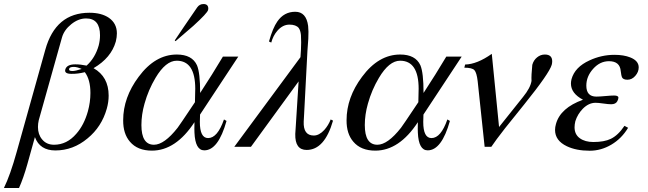

<svg xmlns="http://www.w3.org/2000/svg" viewBox="-83 -731 3225 956"><path d="M192.9 18.1Q115.2 18.1 90.8 -48.3L53.2 86.4Q34.2 154.3 11.7 205.1H-63.5Q-31.7 140.1 0 25.9L142.6 -483.4Q193.8 -667.5 362.3 -667.5Q422.4 -667.5 459.5 -642.1Q499 -614.3 499 -564.9Q499 -545.9 493.7 -524.4Q470.7 -442.9 382.8 -391.6Q458 -349.1 458 -254.9Q458 -223.1 448.7 -189.9Q423.3 -99.6 353 -42Q281.2 18.1 192.9 18.1ZM284.7 -397.9Q263.2 -397.9 261.2 -388.2Q258.3 -377 278.3 -377.4Q292.5 -377.4 323.7 -387.7Q300.3 -397.9 284.7 -397.9ZM339.4 -371.6Q304.7 -362.8 272.9 -363.3Q235.8 -363.3 242.2 -385.3Q249.5 -410.6 292 -410.6Q318.8 -410.6 348.1 -404.3Q390.6 -442.4 408.2 -503.9Q415 -529.8 415 -555.2Q415 -639.2 345.7 -639.2Q307.6 -639.2 272 -610.6Q236.3 -582 225.6 -544.4L109.9 -132.3Q106 -115.2 106 -98.6Q106 -61.5 126.5 -37.1Q148.4 -10.3 186 -10.3Q250 -10.3 296.9 -64.9Q335.4 -108.4 354.5 -176.3Q367.2 -222.2 367.2 -268.1Q367.2 -334.5 339.4 -371.6Z M934.1 17.6Q889.2 17.6 885.3 -70.3Q884.3 -82 885.3 -122.6Q792.5 19 673.3 19Q601.6 19 564 -25.4Q529.8 -64.9 530.3 -132.3Q530.3 -245.6 607.4 -348.6Q689.5 -459.5 797.4 -459.5Q873.5 -459.5 897.9 -405.8Q913.6 -368.7 913.6 -268.1Q974.6 -361.3 1026.9 -449.2H1103.5L913.1 -160.6Q912.1 -132.8 912.1 -124Q912.1 -43.5 953.1 -43.5Q1000 -43.5 1032.2 -136.2L1044.9 -128.9Q1003.9 17.6 934.1 17.6ZM889.2 -288.6Q889.2 -428.7 796.9 -428.7Q742.2 -428.7 691.4 -343.3Q655.8 -283.7 636.7 -215.3Q621.1 -160.2 621.1 -108.4Q621.1 -10.3 683.6 -10.3Q734.9 -10.3 801.3 -94.7Q806.2 -100.1 887.7 -222.2Q889.2 -291.5 889.2 -288.6ZM879.9 -602.5Q877 -600.1 791 -525.9L787.1 -529.8Q823.7 -585 898.9 -694.3Q910.6 -710.9 930.2 -710.9Q954.1 -710.9 954.1 -688Q954.1 -684.1 953.1 -681.2Q949.7 -666 879.9 -602.5Z M1443.8 15.6Q1385.3 15.6 1387.2 -64Q1387.2 -65.4 1390.1 -108.4L1403.8 -325.7L1166.5 0H1083.5L1413.1 -446.3Q1414.1 -454.1 1415.5 -483.4Q1416.5 -506.3 1416.5 -519.5Q1415.5 -554.2 1415.5 -556.6Q1413.1 -579.6 1404.3 -591.8Q1390.6 -608.4 1357.9 -608.4Q1324.7 -608.4 1298.3 -578.1Q1276.9 -553.7 1267.6 -519L1256.3 -524.4Q1275.4 -592.3 1297.9 -624Q1331.1 -672.4 1387.2 -672.4Q1441.9 -672.4 1451.2 -602.1Q1454.1 -576.7 1452.1 -538.1Q1450.7 -516.6 1447.8 -478.5L1431.2 -161.1Q1430.2 -149.4 1429.2 -126Q1426.3 -56.2 1479.5 -56.2Q1506.3 -56.2 1531.7 -84Q1552.2 -106.9 1563.5 -136.2L1575.2 -130.4Q1533.2 15.6 1443.8 15.6Z M2046.4 17.6Q2001.5 17.6 1997.6 -70.3Q1996.6 -82 1997.6 -122.6Q1904.8 19 1785.6 19Q1713.9 19 1676.3 -25.4Q1642.1 -64.9 1642.6 -132.3Q1642.6 -245.6 1719.7 -348.6Q1801.8 -459.5 1909.7 -459.5Q1985.8 -459.5 2010.3 -405.8Q2025.9 -368.7 2025.9 -268.1Q2086.9 -361.3 2139.2 -449.2H2215.8L2025.4 -160.6Q2024.4 -132.8 2024.4 -124Q2024.4 -43.5 2065.4 -43.5Q2112.3 -43.5 2144.5 -136.2L2157.2 -128.9Q2116.2 17.6 2046.4 17.6ZM2001.5 -288.6Q2001.5 -428.7 1909.2 -428.7Q1854.5 -428.7 1803.7 -343.3Q1768.1 -283.7 1749 -215.3Q1733.4 -160.2 1733.4 -108.4Q1733.4 -10.3 1795.9 -10.3Q1847.2 -10.3 1913.6 -94.7Q1918.5 -100.1 2000 -222.2Q2001.5 -291.5 2001.5 -288.6Z M2527.8 -211.9 2432.1 -92.8Q2383.3 -30.3 2363.3 0H2330.1L2295.4 -326.7Q2290.5 -368.7 2279.5 -381.3Q2268.6 -394 2229 -394L2232.9 -409.7Q2292.5 -411.1 2365.7 -462.9L2401.9 -98.6L2521.5 -248.5Q2558.1 -293.5 2563.5 -328.1Q2562 -355 2567.4 -408.2Q2573.7 -431.2 2591.1 -445.3Q2608.4 -459.5 2629.9 -459.5Q2666.5 -459.5 2666.5 -425.8Q2666.5 -417 2664.1 -408.2Q2651.9 -366.2 2527.8 -211.9Z M2853.5 19.5Q2786.1 19.5 2739.3 -2.9Q2680.7 -30.8 2680.7 -84Q2680.7 -98.1 2685.1 -113.3Q2707 -193.8 2819.8 -234.4Q2759.8 -266.1 2759.8 -314.9Q2759.8 -325.2 2762.7 -336.9Q2779.3 -397 2852.1 -430.2Q2911.6 -458 2976.6 -458Q3022.5 -458 3054.7 -445.3Q3097.2 -428.7 3097.2 -395.5Q3097.2 -372.6 3080.3 -353.3Q3063.5 -334 3041 -334Q3019.5 -334 3013.7 -346.7Q3010.7 -353 3007.8 -376.5Q3003.9 -426.3 2949.2 -426.3Q2904.3 -426.3 2870.4 -388.4Q2836.4 -350.6 2836.4 -304.7Q2836.4 -250 2886.2 -250Q2901.4 -250 2930.9 -252.7Q2960.4 -255.4 2974.6 -255.4Q2996.1 -255.4 2996.1 -244.6Q2996.1 -236.8 2990.7 -227.1Q2982.9 -211.9 2960 -211.9Q2946.3 -211.9 2920.9 -215.6Q2895.5 -219.2 2882.3 -219.2Q2848.1 -219.2 2818.4 -189Q2792.5 -162.1 2781.7 -127.4Q2777.8 -110.8 2777.8 -97.2Q2777.8 -61.5 2804 -42.7Q2830.1 -23.9 2871.1 -23.9Q2925.8 -23.9 2958 -39.6Q2994.6 -57.1 3026.4 -104.5L3044.4 -94.7Q3012.2 -41 2960.9 -10.7Q2909.7 19.5 2853.5 19.5Z"/></svg>

Font: Accordance
Style: Italic
Weight: 400
Italic angle: -11°
Version: Version 1.2 (build January 31, 2020) Miklal Software Solutio